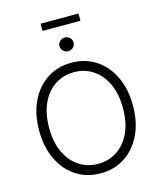

<svg xmlns="http://www.w3.org/2000/svg" viewBox="-147 -1139 1046 1253"><g transform="rotate(-15 376.0 -512.5)"><path d="M376.5 9.8Q283.7 9.8 212.2 -36.4Q140.6 -82.5 99.9 -166.5Q59.1 -250.5 59.1 -363.3Q59.1 -476.6 99.9 -560.5Q140.6 -644.5 212.2 -690.9Q283.7 -737.3 376.5 -737.3Q468.8 -737.3 540 -690.9Q611.3 -644.5 652.1 -560.5Q692.9 -476.6 692.9 -363.3Q692.9 -250.5 652.1 -166.5Q611.3 -82.5 540 -36.4Q468.8 9.8 376.5 9.8ZM376.5 -54.2Q447.3 -54.2 503.7 -91.1Q560.1 -127.9 592.8 -197.3Q625.5 -266.6 625.5 -363.3Q625.5 -460.9 592.8 -530.3Q560.1 -599.6 503.7 -636.5Q447.3 -673.3 376.5 -673.3Q305.2 -673.3 248.5 -636.5Q191.9 -599.6 159.2 -530.3Q126.5 -460.9 126.5 -363.3Q126.5 -266.6 159.2 -197.5Q191.9 -128.4 248.3 -91.3Q304.7 -54.2 376.5 -54.2ZM377.4 -814.9Q357.9 -814.9 343.8 -828.6Q329.6 -842.3 329.6 -861.3Q329.6 -880.4 343.8 -893.8Q357.9 -907.2 377.4 -907.2Q397 -907.2 411.1 -893.8Q425.3 -880.4 425.3 -861.3Q425.3 -842.3 411.1 -828.6Q397 -814.9 377.4 -814.9ZM504.9 -1035.2V-986.3H249V-1035.2Z"/></g></svg>

Font: Inter 18pt Light
Style: Regular
Weight: 300
Designer: Rasmus Andersson
Foundry: rsms
Version: Version 4.001;git-66647c0bb